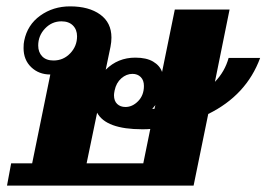

<svg xmlns="http://www.w3.org/2000/svg" viewBox="-20 -583 837 603"><path d="M634 -225 588 0H2L15 -70H81L138 -349Q102 -349 78 -372Q54 -395 54 -432Q54 -447 56 -455Q66 -505 106.5 -534Q147 -563 200 -563Q259 -563 294.5 -537.5Q330 -512 330 -465Q330 -451 327 -436L312 -364Q350 -402 405 -402Q440 -402 461 -389.5Q482 -377 489 -357L529 -553H701L655 -326Q686 -358 698 -401H797Q754 -284 634 -225ZM173 -516Q143 -516 121.5 -493.5Q100 -471 100 -440Q100 -419 112.5 -406Q125 -393 148 -393Q179 -393 200.5 -415.5Q222 -438 222 -469Q222 -490 209 -503Q196 -516 173 -516ZM338 -284Q338 -266 348 -256.5Q358 -247 374 -247Q396 -247 414 -265.5Q432 -284 432 -313Q432 -331 422 -341Q412 -351 396 -351Q377 -351 361 -337Q345 -323 340 -299Q338 -289 338 -284ZM458 -241H465L468 -253ZM452 -178Q444 -177 427 -177Q313 -177 285 -229L252 -70H430Z"/></svg>

Font: Taviraj
Style: Bold Italic
Weight: 700
Italic angle: -12°
Designer: Katatrad Team
Foundry: CadsonDemak
Version: Version 1.001